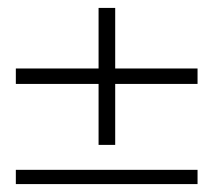

<svg xmlns="http://www.w3.org/2000/svg" viewBox="-20 -465 540 485"><path d="M20 0V-36H479V0ZM229 -99V-445H271V-99ZM20 -253V-292H479V-253Z"/></svg>

Font: DM Sans 28pt ExtraLight
Style: Regular
Weight: 250
Version: Version 4.004;gftools[0.9.30]